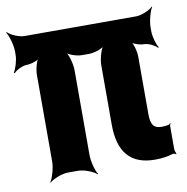

<svg xmlns="http://www.w3.org/2000/svg" viewBox="-69 -621 695 714"><g transform="rotate(-10 278.0 -264.0)"><path d="M463 9C489 9 510 6 529 0C533 -2 541 0 544 3L545 0C543 -3 540 -12 540 -17V-105C540 -108 542 -111 543 -113L541 -115C540 -114 538 -110 536 -110C528 -108 519 -107 509 -107C479 -107 468 -122 468 -162V-379C468 -399 459 -433 448 -444L445 -441C454 -430 480 -421 497 -421C513 -421 538 -409 547 -398L549 -401C541 -412 532 -443 532 -464V-478C532 -502 542 -539 551 -552L550 -554C539 -542 507 -528 486 -528H65C44 -528 13 -542 2 -554L0 -552C9 -539 20 -502 20 -478V-464C20 -444 10 -412 2 -401L5 -398C14 -409 39 -421 55 -421C71 -421 99 -430 108 -441L105 -444C94 -433 85 -398 85 -378V-50C85 -26 74 11 65 24L66 26C78 14 113 0 136 0H174C197 0 232 14 244 26L245 24C236 11 226 -26 226 -50V-371C226 -395 215 -435 202 -447L200 -445C210 -432 242 -421 262 -421H290C310 -421 343 -432 353 -445L351 -447C338 -435 327 -395 327 -371V-147C327 -44 371 9 463 9Z"/></g></svg>

Font: Asimov
Style: EdgeExtreme
Weight: 500
Designer: Google
Version: Version 2.000980: 2014